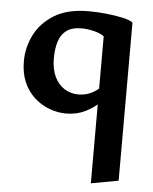

<svg xmlns="http://www.w3.org/2000/svg" viewBox="-52 -472 642 804"><g transform="rotate(5 269.0 -69.5)"><path d="M288 -428Q326 -428 363.5 -424Q401 -420 431 -413.5Q461 -407 475 -397L360 -329Q344 -341 316 -347.5Q288 -354 266 -354Q225 -354 202 -337Q179 -320 169.5 -289.5Q160 -259 160 -220Q160 -173 175.5 -141Q191 -109 217.5 -93Q244 -77 276 -77Q311 -77 340.5 -95Q370 -113 391 -144L427 -119Q406 -87 377 -58Q348 -29 311.5 -11Q275 7 231 7Q195 7 160.5 -6Q126 -19 97.5 -44.5Q69 -70 52.5 -108Q36 -146 36 -196Q36 -254 62.5 -307Q89 -360 144.5 -394Q200 -428 288 -428ZM475 -397V268L360 289V-329Z"/></g></svg>

Font: Ysabeau Office
Style: Bold
Weight: 700
Designer: Christian Thalmann (Catharsis Fonts)
Version: Version 2.001;gftools[0.9.30]; featfreeze: tnum,lnum,ss02